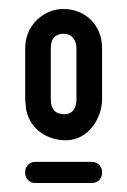

<svg xmlns="http://www.w3.org/2000/svg" viewBox="-20 -700 283 427"><path d="M58 -293H185C197 -293 207 -303 207 -315V-318C207 -330 197 -340 185 -340H58C46 -340 36 -330 36 -318V-315C36 -303 46 -293 58 -293ZM36 -593V-479L38 -457L39 -453C48 -412 86 -388 126 -388C178 -388 207 -439 207 -479V-593C207 -645 169 -680 121 -680C77 -680 36 -644 36 -593ZM122 -625C139 -625 150 -611 150 -593V-479C150 -463 144 -446 123 -446C103 -446 93 -457 93 -479V-593C93 -614 103 -625 122 -625Z"/></svg>

Font: DIN Rundschrift
Style: Eng
Weight: 400
Width: 3
Version: Version 1.027